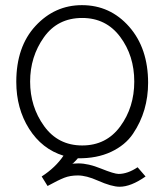

<svg xmlns="http://www.w3.org/2000/svg" viewBox="-20 -586 626 731"><path d="M503.9 50.8 534.2 85.9Q478.5 125 435.5 125Q405.3 125 352.5 101.6Q308.6 82 276.4 82Q247.1 82 224.6 90.8Q202.1 99.6 161.1 122.1L138.7 85.9Q191.4 51.8 221.7 6.8Q139.6 -18.6 90.8 -95.7Q42 -172.9 42 -274.4Q42 -408.2 115.2 -487.3Q188.5 -566.4 292 -566.4Q399.4 -566.4 471.7 -484.4Q543.9 -402.3 543.9 -270.5Q543.9 -217.8 529.8 -168.9Q515.6 -120.1 486.3 -76.7Q457 -33.2 402.8 -7.8Q348.6 17.6 276.4 16.6Q273.4 20.5 269.5 24.4Q265.6 28.3 260.7 33.2Q259.8 34.2 258.8 35.2H256.8V37.1Q258.8 37.1 265.6 36.6Q272.5 36.1 278.3 36.1Q316.4 36.1 364.3 55.7Q415 76.2 431.6 76.2Q465.8 76.2 503.9 50.8ZM94.7 -275.4Q94.7 -179.7 147.9 -106Q201.2 -32.2 293 -32.2Q384.8 -32.2 438 -105Q491.2 -177.7 491.2 -275.4Q491.2 -374 437.5 -445.8Q383.8 -517.6 293 -517.6Q199.2 -517.6 147 -443.8Q94.7 -370.1 94.7 -275.4Z"/></svg>

Font: Thabit
Style: Regular
Weight: 500
Designer: Regenerated by Nadim Shaikli
Foundry: MAK Alagha
Version: 0.01